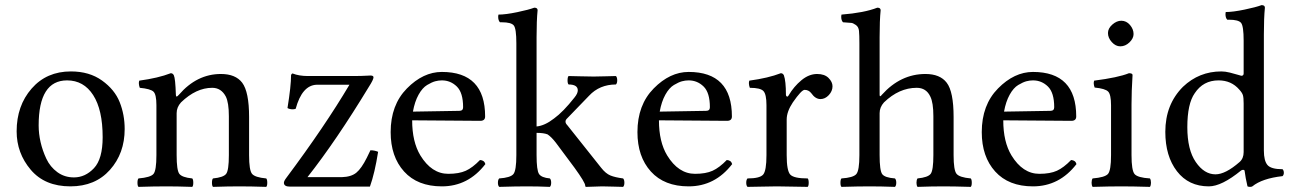

<svg xmlns="http://www.w3.org/2000/svg" viewBox="-20 -728 5048 750"><path d="M467 -224Q467 -129 409.5 -64.5Q352 0 255 0Q155 0 100 -65Q45 -130 45 -215Q45 -315 103.5 -382Q162 -449 257 -449Q329 -449 378.5 -413.5Q428 -378 447.5 -329Q467 -280 467 -224ZM242 -414Q131 -414 131 -238Q131 -206 138.5 -173Q146 -140 161 -108Q176 -76 204 -55.5Q232 -35 269 -35Q313 -35 347 -71Q381 -107 381 -192Q381 -299 344 -356.5Q307 -414 242 -414Z M679 -358Q749 -439 843 -439Q900 -439 926 -405Q953 -369 953 -271V-122Q953 -63 964.5 -49Q976 -35 1020 -31Q1024 -27 1024 -14Q1024 -2 1020 2Q960 0 914 0Q872 0 812 2Q808 -2 808 -14Q808 -27 812 -31Q853 -35 863.5 -49Q874 -63 874 -122V-274Q874 -327 862 -351Q844 -385 809 -385Q746 -385 687 -328Q670 -309 670 -286V-122Q670 -63 680.5 -49Q691 -35 731 -31Q735 -27 735 -14Q735 -2 731 2Q671 0 631 0Q581 0 521 2Q517 -2 517 -14Q517 -27 521 -31Q568 -35 579.5 -48.5Q591 -62 591 -122V-317Q591 -359 579.5 -370Q568 -381 526 -385Q520 -402 524 -413Q598 -423 647 -442Q655 -442 659 -434Q665 -422 667 -358Q667 -344 679 -358Z M1123 -441Q1148 -431 1183 -431H1365Q1378 -431 1392.5 -431.5Q1407 -432 1416.5 -432.5Q1426 -433 1427 -433Q1439 -433 1439 -426Q1439 -417 1421 -389Q1293 -178 1181 -36H1315Q1352 -37 1372 -53.5Q1392 -70 1413 -112L1427 -141Q1443 -141 1457 -135Q1444 -52 1425 1H1113Q1089 1 1089 -14Q1089 -21 1099 -34Q1249 -235 1345 -397H1217Q1160 -395 1135 -303Q1129 -301 1124 -301Q1111 -301 1103 -306Q1117 -392 1117 -435Q1117 -436 1119 -438.5Q1121 -441 1123 -441Z M1593 -292 1774 -295Q1789 -295 1789 -309Q1789 -366 1764.5 -390Q1740 -414 1706 -414Q1693 -414 1680 -410.5Q1667 -407 1648.5 -396Q1630 -385 1615 -358Q1600 -331 1593 -292ZM1706 0Q1611 0 1558.5 -58Q1506 -116 1506 -212Q1506 -318 1569.5 -382.5Q1633 -447 1706 -447Q1875 -447 1875 -273Q1875 -256 1856 -256L1590 -258Q1590 -174 1622 -121Q1666 -49 1731 -49Q1773 -49 1799.5 -61Q1826 -73 1855 -103Q1872 -102 1876 -87Q1809 0 1706 0Z M1997 -122V-559Q1997 -616 1987 -628.5Q1977 -641 1940 -641H1933Q1926 -648 1926 -663Q1926 -665 1926.5 -667.5Q1927 -670 1927 -671Q1955 -671 2000.5 -680.5Q2046 -690 2067 -698Q2080 -698 2080 -688Q2076 -648 2076 -583V-234Q2108 -237 2144 -265Q2180 -291 2224 -347Q2237 -363 2237 -375Q2237 -398 2201 -398Q2197 -402 2197 -414Q2197 -427 2201 -431Q2211 -431 2244.5 -430Q2278 -429 2299 -429Q2319 -429 2347.5 -430Q2376 -431 2386 -431Q2391 -426 2391 -414Q2391 -403 2386 -398Q2322 -398 2281 -354L2193 -263Q2189 -259 2189 -253Q2189 -246 2196 -239L2328 -73Q2346 -50 2364.5 -42.5Q2383 -35 2414 -31Q2419 -26 2419 -14Q2419 -3 2414 2Q2405 2 2377 1Q2349 0 2332 0Q2322 0 2301 1Q2280 2 2270 2Q2266 2 2266 -3Q2266 -15 2224 -73L2151 -171Q2134 -193 2119 -203Q2104 -209 2076 -209V-122Q2076 -63 2085.5 -48.5Q2095 -34 2128 -31Q2133 -26 2133 -14Q2133 -3 2128 2Q2082 0 2037 0Q1996 0 1930 2Q1925 -3 1925 -14Q1925 -26 1930 -31Q1974 -34 1985.5 -48Q1997 -62 1997 -122Z M2557 -292 2738 -295Q2753 -295 2753 -309Q2753 -366 2728.5 -390Q2704 -414 2670 -414Q2657 -414 2644 -410.5Q2631 -407 2612.5 -396Q2594 -385 2579 -358Q2564 -331 2557 -292ZM2670 0Q2575 0 2522.5 -58Q2470 -116 2470 -212Q2470 -318 2533.5 -382.5Q2597 -447 2670 -447Q2839 -447 2839 -273Q2839 -256 2820 -256L2554 -258Q2554 -174 2586 -121Q2630 -49 2695 -49Q2737 -49 2763.5 -61Q2790 -73 2819 -103Q2836 -102 2840 -87Q2773 0 2670 0Z M3050 -358Q3050 -353 3053.5 -351Q3057 -349 3061 -356Q3081 -390 3110.5 -414.5Q3140 -439 3172 -439Q3201 -439 3216.5 -423.5Q3232 -408 3232 -391Q3232 -372 3217.5 -356.5Q3203 -341 3185 -341Q3165 -341 3149 -364Q3139 -377 3123 -377Q3111 -377 3077 -328Q3053 -292 3053 -261V-122Q3053 -61 3067 -46Q3081 -31 3135 -31Q3139 -27 3139 -14Q3139 -2 3135 2Q3118 2 3076.5 1Q3035 0 3014 0Q2993 0 2955 1Q2917 2 2900 2Q2895 -3 2895 -14Q2895 -26 2900 -31Q2948 -31 2961 -46Q2974 -61 2974 -122V-317Q2974 -360 2962 -372.5Q2950 -385 2909 -385Q2903 -402 2907 -413Q2981 -423 3030 -442Q3038 -442 3042 -434Q3050 -412 3050 -358Z M3416 -286V-122Q3416 -62 3426 -48Q3436 -34 3476 -31Q3481 -26 3481 -14Q3481 -3 3476 2Q3420 0 3377 0Q3333 0 3267 2Q3263 -2 3263 -14Q3263 -27 3267 -31Q3313 -34 3325 -48Q3337 -62 3337 -122V-559Q3337 -591 3335.5 -607Q3334 -623 3323 -630.5Q3312 -638 3306 -638.5Q3300 -639 3273 -641Q3266 -648 3266 -663Q3266 -665 3266.5 -667.5Q3267 -670 3267 -671Q3356 -678 3407 -698Q3420 -698 3420 -688Q3416 -648 3416 -583V-358Q3416 -346 3425 -358Q3498 -439 3595 -439Q3652 -439 3678 -405Q3705 -370 3705 -271V-122Q3705 -63 3716.5 -49Q3728 -35 3772 -31Q3776 -27 3776 -14Q3776 -2 3772 2Q3706 0 3666 0Q3620 0 3564 2Q3560 -4 3560 -14Q3560 -25 3564 -31Q3605 -35 3615.5 -49Q3626 -63 3626 -122V-274Q3626 -327 3614 -351Q3598 -385 3561 -385Q3492 -385 3433 -328Q3416 -309 3416 -286Z M3902 -292 4083 -295Q4098 -295 4098 -309Q4098 -366 4073.5 -390Q4049 -414 4015 -414Q4002 -414 3989 -410.5Q3976 -407 3957.5 -396Q3939 -385 3924 -358Q3909 -331 3902 -292ZM4015 0Q3920 0 3867.5 -58Q3815 -116 3815 -212Q3815 -318 3878.5 -382.5Q3942 -447 4015 -447Q4184 -447 4184 -273Q4184 -256 4165 -256L3899 -258Q3899 -174 3931 -121Q3975 -49 4040 -49Q4082 -49 4108.5 -61Q4135 -73 4164 -103Q4181 -102 4185 -87Q4118 0 4015 0Z M4308 -599Q4308 -617 4325 -632Q4342 -647 4360 -647Q4380 -647 4394 -630.5Q4408 -614 4408 -595Q4408 -578 4392 -562.5Q4376 -547 4356 -547Q4338 -547 4323 -563.5Q4308 -580 4308 -599ZM4400 -122Q4400 -62 4412 -48Q4424 -34 4472 -31Q4476 -25 4476 -14Q4476 -4 4472 2Q4404 0 4360 0Q4316 0 4248 2Q4244 -4 4244 -14Q4244 -25 4248 -31Q4296 -35 4308 -48.5Q4320 -62 4320 -122V-317Q4320 -359 4308.5 -370.5Q4297 -382 4256 -386Q4250 -402 4254 -413Q4348 -425 4390 -442Q4404 -442 4404 -435Q4400 -371 4400 -321Z M4838 -134V-324Q4838 -347 4835 -356.5Q4832 -366 4821 -378Q4790 -414 4740 -414Q4680 -414 4647 -364Q4618 -323 4618 -231Q4618 -143 4651 -95Q4684 -47 4728 -47Q4767 -47 4822 -95Q4838 -109 4838 -134ZM4828 -62Q4752 0 4702 0Q4623 0 4577.5 -59Q4532 -118 4532 -213Q4532 -320 4601 -389Q4664 -449 4751 -449Q4766 -449 4784 -444.5Q4802 -440 4815 -436Q4828 -432 4829 -432Q4838 -432 4838 -441V-569Q4838 -626 4828 -638.5Q4818 -651 4781 -651H4774Q4767 -658 4767 -673Q4767 -675 4767.5 -677.5Q4768 -680 4768 -681Q4796 -681 4841.5 -690.5Q4887 -700 4908 -708Q4921 -708 4921 -698Q4917 -658 4917 -593V-140Q4917 -100 4931 -83.5Q4945 -67 4990 -67Q4995 -62 4995 -53Q4995 -45 4990 -40Q4910 -31 4872 0Q4869 2 4863 2Q4857 2 4853 0Q4845 -34 4842 -59Q4842 -64 4837 -64.5Q4832 -65 4828 -62Z"/></svg>

Font: Ponomar Unicode TT
Style: Regular
Weight: 400
Designer: Vladislav V. Dorosh, Yuri A.W. Shardt, Nikita Simmons, Aleksandr Andreev
Foundry: Ponomar Project
Version: 1.1